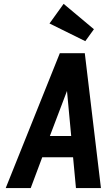

<svg xmlns="http://www.w3.org/2000/svg" viewBox="-20 -959 544 979"><path d="M9.1 0H136.6L195.4 -157.1H352.6L367.3 0H494.7L412.4 -687.7H285ZM234.4 -265.7 321.6 -495.3 343 -265.7ZM458.9 -810 304.4 -939.4 232.4 -839.3 414.9 -749.1Z"/></svg>

Font: Secuela ExtLt
Style: Italic
Weight: 200
Italic angle: -8°
Designer: Fernando Haro
Foundry: deFharo
Version: Version 1.704